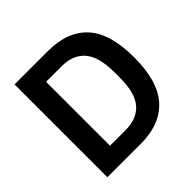

<svg xmlns="http://www.w3.org/2000/svg" viewBox="-175 -844 1003 1003"><g transform="rotate(-45 326.0 -343.0)"><path d="M68 0V-686H315Q459 -686 534.5 -603.5Q610 -521 610 -344Q610 -167 534 -83.5Q458 0 314 0ZM194 -107H310Q393 -107 437.5 -157.5Q482 -208 482 -322V-360Q482 -475 438 -527Q394 -579 310 -579H194Z"/></g></svg>

Font: Archivo SemiCondensed SemiBold
Style: Regular
Weight: 600
Width: 4
Designer: Hector Gatti
Foundry: Omnibus-Type
Version: Version 2.001; ttfautohint (v1.8.3)